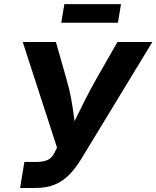

<svg xmlns="http://www.w3.org/2000/svg" viewBox="-20 -937 779 957"><path d="M80.1 0 101.6 -129.9H160.6Q197.3 -129.9 218.3 -140.1Q239.3 -150.4 250.5 -173.8L264.2 -201.2L93.3 -727.5H258.8L310.1 -546.9Q326.2 -492.2 335.2 -441.9Q344.2 -391.6 349.9 -345.9Q355.5 -300.3 361.3 -259.3H315.9Q335.9 -300.3 357.7 -345.7Q379.4 -391.1 405 -441.2Q430.7 -491.2 461.9 -546.9L565.4 -727.5H739.3L382.8 -141.1Q354.5 -95.2 322.8 -63.7Q291 -32.2 250.7 -16.1Q210.4 0 156.2 0ZM583 -916.5 567.9 -823.7H285.2L300.8 -916.5Z"/></svg>

Font: Inter 20pt
Style: Bold Italic
Weight: 700
Italic angle: -9.3988°
Version: Version 4.001;git-66647c0bb